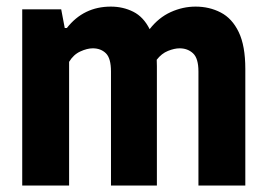

<svg xmlns="http://www.w3.org/2000/svg" viewBox="-20 -576 828 596"><path d="M49 0V-547H170L181 -489H187.5Q239.5 -555.5 324 -555.5Q362 -555.5 393.8 -539.5Q425.5 -523.5 444.5 -485.5Q472.5 -521.5 510 -538.5Q547.5 -555.5 587 -555.5Q630 -555.5 665.2 -537.2Q700.5 -519 721 -476.5Q741.5 -434 741.5 -362V0H596V-354Q596 -395 579.2 -410.5Q562.5 -426 537.5 -426Q521.5 -426 501.5 -418Q481.5 -410 466.5 -390.5Q467 -381 467 -370.5V0H324.5V-354Q324.5 -395 308.8 -410.5Q293 -426 268 -426Q250.5 -426 229.2 -416.2Q208 -406.5 194.5 -384V0Z"/></svg>

Font: Encode Sans Condensed Condensed
Style: Bold
Weight: 700
Width: 3
Designer: Multiple Designers
Foundry: Impallari Type
Version: Version 3.000; ttfautohint (v1.8.3) -l 8 -r 50 -G 200 -x 14 